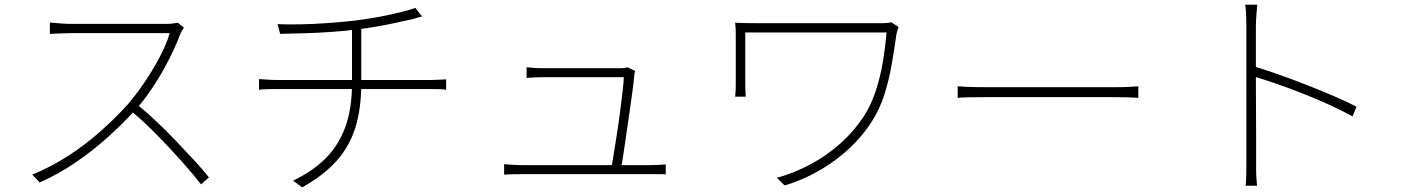

<svg xmlns="http://www.w3.org/2000/svg" viewBox="-20 -781 6040 828"><path d="M773 -662Q770 -657 764.5 -648Q759 -639 757 -633Q738 -582 707 -521.5Q676 -461 638 -403.5Q600 -346 559 -302Q504 -242 440 -185Q376 -128 304 -79Q232 -30 151 6L119 -28Q200 -61 273.5 -108.5Q347 -156 412.5 -214Q478 -272 533 -333Q567 -373 603.5 -426.5Q640 -480 669.5 -536.5Q699 -593 712 -638Q705 -638 672 -638Q639 -638 593 -638Q547 -638 496 -638Q445 -638 399 -638Q353 -638 321.5 -638Q290 -638 283 -638Q267 -638 247 -637Q227 -636 211.5 -635.5Q196 -635 195 -635V-684Q196 -684 211.5 -682.5Q227 -681 247 -679.5Q267 -678 283 -678Q290 -678 320.5 -678Q351 -678 395 -678Q439 -678 487.5 -678Q536 -678 580 -678Q624 -678 655 -678Q686 -678 695 -678Q712 -678 725 -679.5Q738 -681 747 -683ZM572 -330Q615 -295 658 -254Q701 -213 742 -170Q783 -127 819 -88Q855 -49 881 -16L847 14Q812 -31 762 -87Q712 -143 656 -200Q600 -257 545 -303Z M1177 -677Q1214 -675 1272 -676Q1330 -677 1393 -681.5Q1456 -686 1509 -692Q1540 -696 1578 -702Q1616 -708 1653.5 -716Q1691 -724 1722 -732Q1753 -740 1771 -747L1800 -710Q1791 -708 1781 -705Q1771 -702 1761 -699Q1733 -693 1693 -684Q1653 -675 1607 -667Q1561 -659 1520 -654Q1464 -647 1405 -643Q1346 -639 1289.5 -637.5Q1233 -636 1188 -635ZM1244 -2Q1326 -41 1382.5 -96.5Q1439 -152 1468.5 -231.5Q1498 -311 1498 -422Q1498 -422 1498 -455Q1498 -488 1498 -543Q1498 -598 1498 -665L1538 -672Q1538 -651 1538 -619Q1538 -587 1538 -553Q1538 -519 1538 -489Q1538 -459 1538 -440.5Q1538 -422 1538 -422Q1538 -311 1512 -229Q1486 -147 1429.5 -85Q1373 -23 1283 27ZM1097 -440Q1111 -439 1135 -437.5Q1159 -436 1181 -436Q1195 -436 1234 -436Q1273 -436 1328.5 -436Q1384 -436 1447 -436Q1510 -436 1573 -436Q1636 -436 1690.5 -436Q1745 -436 1783 -436Q1821 -436 1833 -436Q1844 -436 1856.5 -436.5Q1869 -437 1881 -437.5Q1893 -438 1904 -439V-394Q1890 -396 1871 -396.5Q1852 -397 1834 -397Q1822 -397 1784 -397Q1746 -397 1691.5 -397Q1637 -397 1574 -397Q1511 -397 1448 -397Q1385 -397 1329.5 -397Q1274 -397 1235.5 -397Q1197 -397 1183 -397Q1158 -397 1136 -396.5Q1114 -396 1097 -394Z M2719 -475Q2718 -471 2716.5 -464.5Q2715 -458 2715 -453Q2713 -429 2707.5 -388Q2702 -347 2695 -298Q2688 -249 2681 -201Q2674 -153 2668 -113.5Q2662 -74 2658 -54H2616Q2619 -68 2625 -106Q2631 -144 2639 -194Q2647 -244 2653.5 -295Q2660 -346 2665 -387.5Q2670 -429 2670 -448Q2648 -448 2608.5 -448Q2569 -448 2522 -448Q2475 -448 2431 -448Q2387 -448 2355.5 -448Q2324 -448 2316 -448Q2296 -448 2281.5 -447Q2267 -446 2251 -445V-491Q2262 -490 2272 -489Q2282 -488 2292.5 -487.5Q2303 -487 2315 -487Q2324 -487 2355 -487Q2386 -487 2429.5 -487Q2473 -487 2518 -487Q2563 -487 2600.5 -487Q2638 -487 2656 -487Q2663 -487 2669 -487.5Q2675 -488 2679.5 -489Q2684 -490 2686 -491ZM2154 -73Q2172 -72 2189 -70.5Q2206 -69 2226 -69Q2238 -69 2279.5 -69Q2321 -69 2380 -69Q2439 -69 2504 -69Q2569 -69 2628.5 -69Q2688 -69 2731 -69Q2774 -69 2787 -69Q2802 -69 2820 -70Q2838 -71 2851 -72V-29Q2843 -30 2832 -30Q2821 -30 2810.5 -30Q2800 -30 2790 -30Q2776 -30 2732 -30Q2688 -30 2628 -30Q2568 -30 2503 -30Q2438 -30 2379.5 -30Q2321 -30 2279.5 -30Q2238 -30 2226 -30Q2206 -30 2189.5 -29.5Q2173 -29 2154 -28Z M3855 -665Q3854 -662 3852 -655.5Q3850 -649 3848.5 -643.5Q3847 -638 3846 -634Q3837 -570 3825.5 -503.5Q3814 -437 3794.5 -375Q3775 -313 3741 -259Q3681 -164 3582.5 -91Q3484 -18 3364 19L3330 -14Q3408 -36 3477.5 -73.5Q3547 -111 3605 -163Q3663 -215 3705 -279Q3736 -327 3756 -387Q3776 -447 3787 -512.5Q3798 -578 3803 -641Q3792 -641 3757.5 -641Q3723 -641 3673 -641Q3623 -641 3564.5 -641Q3506 -641 3447.5 -641Q3389 -641 3337 -641Q3285 -641 3247 -641Q3209 -641 3194 -641Q3194 -633 3194 -610Q3194 -587 3194 -556.5Q3194 -526 3194 -496.5Q3194 -467 3194 -444.5Q3194 -422 3194 -414Q3194 -404 3194.5 -391.5Q3195 -379 3196 -364H3150Q3152 -379 3152.5 -392Q3153 -405 3153 -414Q3153 -424 3153 -452.5Q3153 -481 3153 -516.5Q3153 -552 3153 -583.5Q3153 -615 3153 -630Q3153 -644 3152.5 -656.5Q3152 -669 3150 -683Q3167 -682 3190 -681.5Q3213 -681 3244 -681Q3250 -681 3280 -681Q3310 -681 3355.5 -681Q3401 -681 3454.5 -681Q3508 -681 3562 -681Q3616 -681 3663.5 -681Q3711 -681 3743.5 -681Q3776 -681 3785 -681Q3794 -681 3805 -682Q3816 -683 3823 -685Z M4110 -409Q4123 -408 4140 -407Q4157 -406 4180 -405.5Q4203 -405 4232 -405Q4240 -405 4271.5 -405Q4303 -405 4348.5 -405Q4394 -405 4448 -405Q4502 -405 4556.5 -405Q4611 -405 4659 -405Q4707 -405 4741 -405Q4775 -405 4789 -405Q4829 -405 4852 -406.5Q4875 -408 4889 -409V-359Q4876 -360 4850.5 -361Q4825 -362 4790 -362Q4776 -362 4741.5 -362Q4707 -362 4659 -362Q4611 -362 4556.5 -362Q4502 -362 4448.5 -362Q4395 -362 4349 -362Q4303 -362 4272 -362Q4241 -362 4232 -362Q4192 -362 4161 -361.5Q4130 -361 4110 -359Z M5355 -83Q5355 -93 5355 -133.5Q5355 -174 5355 -233.5Q5355 -293 5355 -359.5Q5355 -426 5355 -489Q5355 -552 5355 -600Q5355 -648 5355 -669Q5355 -686 5354 -713Q5353 -740 5350 -761H5402Q5400 -741 5398 -713Q5396 -685 5396 -669Q5396 -621 5396 -561Q5396 -501 5396 -437.5Q5396 -374 5396.5 -313.5Q5397 -253 5397 -203.5Q5397 -154 5397 -121.5Q5397 -89 5397 -83Q5397 -65 5397 -46.5Q5397 -28 5398.5 -11Q5400 6 5401 20H5352Q5354 0 5354.5 -28Q5355 -56 5355 -83ZM5388 -495Q5437 -480 5495 -459.5Q5553 -439 5613 -415.5Q5673 -392 5729 -368Q5785 -344 5830 -321L5813 -279Q5770 -303 5714 -328.5Q5658 -354 5598.5 -377.5Q5539 -401 5484 -420Q5429 -439 5388 -451Z"/></svg>

Font: Noto Sans TC ExtraLight
Style: Regular
Weight: 250
Designer: Ryoko NISHIZUKA  (kana, bopomofo & ideographs); Paul D. Hunt (Latin, Greek & Cyrillic); Sandoll Communications , Soo-you
Foundry: Adobe
Version: Version 2.004-H2;hotconv 1.0.118;makeotfexe 2.5.65603